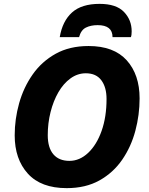

<svg xmlns="http://www.w3.org/2000/svg" viewBox="-20 -963 773 993"><path d="M325 10Q192 10 124 -65Q56 -140 56 -263Q56 -347 79 -429Q102 -511 149 -578Q196 -645 268 -685Q340 -725 438 -725Q569 -725 635.5 -651Q702 -577 702 -454Q702 -369 680 -286.5Q658 -204 612 -137Q566 -70 494.5 -30Q423 10 325 10ZM339 -131Q392 -131 436 -172.5Q480 -214 505.5 -286Q531 -358 531 -451Q531 -512 504 -548Q477 -584 424 -584Q381 -584 344.5 -557.5Q308 -531 282 -486Q256 -441 241.5 -383.5Q227 -326 227 -264Q227 -199 256 -165Q285 -131 339 -131ZM289 -771Q303 -854 352.5 -898.5Q402 -943 495 -943Q581 -943 621 -901.5Q661 -860 661 -801Q661 -791 660 -783.5Q659 -776 657 -771H562Q562 -833 485 -833Q450 -833 424.5 -820.5Q399 -808 389 -771Z"/></svg>

Font: Noto Sans ExtraBold
Style: Italic
Weight: 800
Italic angle: -12°
Designer: Monotype Design Team
Foundry: Monotype Imaging Inc.
Version: Version 2.013; ttfautohint (v1.8.4.7-5d5b)